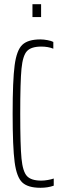

<svg xmlns="http://www.w3.org/2000/svg" viewBox="-20 -883 290 911"><path d="M40 -344Q40 -502 49.5 -573.5Q59 -645 86 -670.5Q113 -696 172 -696Q187 -696 205.5 -692.5Q224 -689 233 -684V-652Q208 -662 176 -662Q128 -662 108 -640.5Q88 -619 82 -557Q76 -495 76 -344Q76 -193 82 -131Q88 -69 108 -47.5Q128 -26 176 -26Q190 -26 207 -29Q224 -32 235 -36V-2Q207 8 172 8Q113 8 86 -17Q59 -42 49.5 -113.5Q40 -185 40 -344ZM134 -802V-863H175V-802Z"/></svg>

Font: Saira Ultra Condensed Thin
Style: Regular
Weight: 100
Width: 1
Designer: Hector Gatti with collaboration of the Omnibus-Type team
Foundry: Omnibus-Type
Version: Version 1.001; ttfautohint (v1.8)